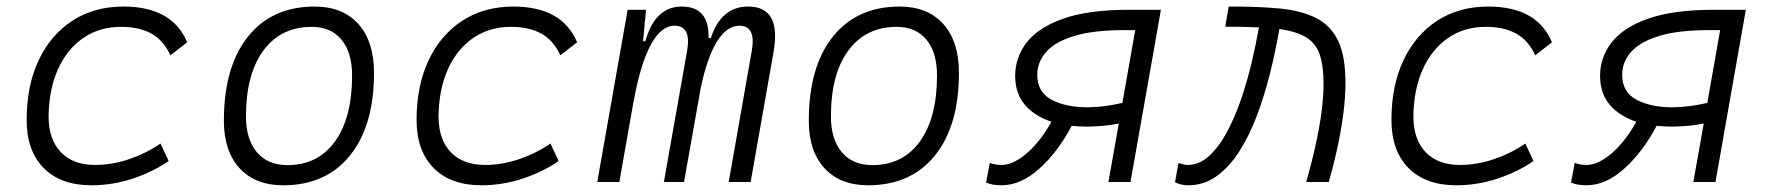

<svg xmlns="http://www.w3.org/2000/svg" viewBox="-20 -547 5313 577"><path d="M266.1 -51.3Q316.9 -51.3 368.4 -68.8Q419.9 -86.4 462.4 -115.7L486.8 -63Q439.5 -30.3 378.9 -10.3Q318.4 9.8 254.9 9.8Q162.6 9.8 111.3 -42Q60.1 -93.8 60.1 -186.5Q60.1 -289.6 96.2 -366Q132.3 -442.4 197.8 -484.9Q263.2 -527.3 351.1 -527.3Q497.6 -527.3 542.5 -419.9L492.2 -380.9Q470.7 -426.8 434.1 -446.5Q397.5 -466.3 343.8 -466.3Q278.3 -466.3 229.5 -432.4Q180.7 -398.4 153.6 -337.4Q126.5 -276.4 126 -194.3Q127 -126.5 163.6 -88.9Q200.2 -51.3 266.1 -51.3Z M831.1 9.8Q747.1 9.8 700 -41.5Q652.8 -92.8 652.8 -184.1Q652.8 -346.2 725.1 -436.8Q797.4 -527.3 925.8 -527.3Q1009.8 -527.3 1056.9 -474.9Q1104 -422.4 1104 -328.6Q1104 -168.9 1031.7 -79.6Q959.5 9.8 831.1 9.8ZM843.8 -50.8Q935.5 -50.8 986.8 -122.1Q1038.1 -193.4 1038.1 -320.3Q1038.1 -389.2 1006.3 -427.7Q974.6 -466.3 917 -466.3Q824.2 -466.3 771.7 -395.3Q719.2 -324.2 719.2 -197.3Q719.2 -128.4 752 -89.6Q784.7 -50.8 843.8 -50.8Z M1438 -51.3Q1488.8 -51.3 1540.3 -68.8Q1591.8 -86.4 1634.3 -115.7L1658.7 -63Q1611.3 -30.3 1550.8 -10.3Q1490.2 9.8 1426.8 9.8Q1334.5 9.8 1283.2 -42Q1231.9 -93.8 1231.9 -186.5Q1231.9 -289.6 1268.1 -366Q1304.2 -442.4 1369.6 -484.9Q1435.1 -527.3 1522.9 -527.3Q1669.4 -527.3 1714.4 -419.9L1664.1 -380.9Q1642.6 -426.8 1606 -446.5Q1569.3 -466.3 1515.6 -466.3Q1450.2 -466.3 1401.4 -432.4Q1352.5 -398.4 1325.4 -337.4Q1298.3 -276.4 1297.9 -194.3Q1298.8 -126.5 1335.4 -88.9Q1372.1 -51.3 1438 -51.3Z M1921.4 -517.6 1912.6 -422.9H1919.4Q1948.2 -527.3 2028.8 -527.3Q2111.8 -527.3 2109.4 -432.6H2116.2Q2147 -527.3 2228.5 -527.3Q2328.6 -527.3 2304.7 -390.6L2235.8 0H2169.9L2239.3 -394.5Q2252.4 -469.7 2202.1 -469.7Q2164.1 -469.7 2134.5 -421.9Q2105 -374 2085.9 -282.7L2035.6 0H1975.1L2044.9 -394.5Q2058.1 -469.7 2007.3 -469.7Q1966.3 -469.7 1935.3 -411.6Q1904.3 -353.5 1884.3 -242.7V-244.1L1841.3 0H1774.9L1866.2 -517.6Z M2588.9 9.8Q2504.9 9.8 2457.8 -41.5Q2410.6 -92.8 2410.6 -184.1Q2410.6 -346.2 2482.9 -436.8Q2555.2 -527.3 2683.6 -527.3Q2767.6 -527.3 2814.7 -474.9Q2861.8 -422.4 2861.8 -328.6Q2861.8 -168.9 2789.6 -79.6Q2717.3 9.8 2588.9 9.8ZM2601.6 -50.8Q2693.4 -50.8 2744.6 -122.1Q2795.9 -193.4 2795.9 -320.3Q2795.9 -389.2 2764.2 -427.7Q2732.4 -466.3 2674.8 -466.3Q2582 -466.3 2529.5 -395.3Q2477.1 -324.2 2477.1 -197.3Q2477.1 -128.4 2509.8 -89.6Q2542.5 -50.8 2601.6 -50.8Z M3249.5 -166.5Q3223.6 -166.5 3200.7 -168.9Q3159.2 -90.3 3103.5 -40.3Q3047.9 9.8 2989.7 9.8Q2960.9 9.8 2943.4 1.5L2954.6 -57.6Q2957.5 -56.2 2967 -53.7Q2976.6 -51.3 2989.7 -51.3Q3014.6 -51.3 3042 -68.6Q3069.3 -85.9 3094.7 -115.5Q3120.1 -145 3139.6 -181.2Q3089.4 -197.8 3060.1 -231.9Q3030.8 -266.1 3030.8 -319.3Q3030.8 -374.5 3065.4 -419.4Q3100.1 -464.4 3175.5 -491Q3251 -517.6 3372.6 -517.6H3468.8L3377.4 0H3311L3342.3 -175.8Q3318.4 -170.9 3295.7 -168.9Q3272.9 -167 3249.5 -166.5ZM3353 -237.8 3391.6 -456.5H3358.9Q3265.1 -456.5 3207.5 -438.7Q3149.9 -420.9 3123.5 -390.4Q3097.2 -359.9 3097.2 -322.3Q3097.2 -269.5 3141.1 -246.8Q3185.1 -224.1 3249.5 -224.6Q3299.3 -225.1 3353 -237.8Z M3905.3 0Q3927.2 -74.7 3942.4 -153.6Q3957.5 -232.4 3957.5 -295.4Q3957.5 -350.6 3945.6 -384.3Q3933.6 -418 3904.5 -435.3Q3875.5 -452.6 3824.7 -460L3824.2 -456.5Q3813 -391.6 3796.4 -325.4Q3779.8 -259.3 3757.1 -199.2Q3734.4 -139.2 3704.3 -92Q3674.3 -44.9 3636.2 -17.6Q3598.1 9.8 3550.8 9.8Q3542 9.8 3531.5 7.8Q3521 5.9 3511.2 0.5L3521.5 -57.1Q3532.7 -53.7 3538.3 -52.5Q3543.9 -51.3 3548.8 -51.3Q3583.5 -51.3 3612.8 -77.6Q3642.1 -104 3666 -147.9Q3689.9 -191.9 3708.7 -246.1Q3727.5 -300.3 3741 -356.9Q3754.4 -413.6 3763.2 -463.9V-464.8Q3741.2 -465.8 3716.1 -466.3Q3690.9 -466.8 3662.1 -466.8L3672.4 -527.3Q3759.8 -527.8 3825.4 -521.5Q3891.1 -515.1 3935.3 -492.7Q3979.5 -470.2 4001.5 -424.1Q4023.4 -377.9 4023.4 -298.8Q4023.4 -251.5 4016.1 -198.5Q4008.8 -145.5 3997.3 -94.2Q3985.8 -43 3973.1 0Z M4367.7 -51.3Q4418.5 -51.3 4470 -68.8Q4521.5 -86.4 4564 -115.7L4588.4 -63Q4541 -30.3 4480.5 -10.3Q4419.9 9.8 4356.4 9.8Q4264.2 9.8 4212.9 -42Q4161.6 -93.8 4161.6 -186.5Q4161.6 -289.6 4197.8 -366Q4233.9 -442.4 4299.3 -484.9Q4364.7 -527.3 4452.6 -527.3Q4599.1 -527.3 4644 -419.9L4593.8 -380.9Q4572.3 -426.8 4535.6 -446.5Q4499 -466.3 4445.3 -466.3Q4379.9 -466.3 4331.1 -432.4Q4282.2 -398.4 4255.1 -337.4Q4228 -276.4 4227.5 -194.3Q4228.5 -126.5 4265.1 -88.9Q4301.8 -51.3 4367.7 -51.3Z M5007.3 -166.5Q4981.4 -166.5 4958.5 -168.9Q4917 -90.3 4861.3 -40.3Q4805.7 9.8 4747.6 9.8Q4718.8 9.8 4701.2 1.5L4712.4 -57.6Q4715.3 -56.2 4724.9 -53.7Q4734.4 -51.3 4747.6 -51.3Q4772.5 -51.3 4799.8 -68.6Q4827.1 -85.9 4852.5 -115.5Q4877.9 -145 4897.5 -181.2Q4847.2 -197.8 4817.9 -231.9Q4788.6 -266.1 4788.6 -319.3Q4788.6 -374.5 4823.2 -419.4Q4857.9 -464.4 4933.3 -491Q5008.8 -517.6 5130.4 -517.6H5226.6L5135.3 0H5068.8L5100.1 -175.8Q5076.2 -170.9 5053.5 -168.9Q5030.8 -167 5007.3 -166.5ZM5110.8 -237.8 5149.4 -456.5H5116.7Q5022.9 -456.5 4965.3 -438.7Q4907.7 -420.9 4881.3 -390.4Q4855 -359.9 4855 -322.3Q4855 -269.5 4898.9 -246.8Q4942.9 -224.1 5007.3 -224.6Q5057.1 -225.1 5110.8 -237.8Z"/></svg>

Font: Cascadia Code PL Light
Style: Italic
Weight: 300
Italic angle: -10°
Monospace: yes
Designer: Aaron Bell
Foundry: Saja Typeworks
Version: Version 2404.023; ttfautohint (v1.8.4)